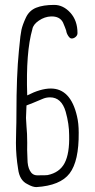

<svg xmlns="http://www.w3.org/2000/svg" viewBox="-20 -755 387 783"><path d="M174 -41Q171 -40 132 -40Q112 -40 102 -59Q92 -77 92 -107Q90 -147 91 -173Q91 -211 88 -240Q86 -270 86 -274Q86 -279 88 -325Q110 -333 152 -351Q167 -358 184 -358Q231 -358 248 -299Q262 -249 262 -204Q264 -129 243.5 -90Q223 -51 174 -41ZM187 -394Q146 -394 91 -366Q85 -542 112 -636Q115 -655 138.5 -671Q162 -687 188 -688Q224 -689 237 -663Q246 -642 250 -630Q251 -620 258 -609Q265 -598 272 -598Q281 -598 288.5 -604.5Q296 -611 296 -620Q296 -671 267 -703Q238 -735 201 -735Q156 -735 127.5 -723.5Q99 -712 85.5 -683Q72 -654 67.5 -633.5Q63 -613 59 -566Q58 -553 57 -547Q47 -447 47 -292Q47 -252 46 -227Q45 -202 45 -172Q45 -120 54 -65Q60 -19 92 -4Q113 8 128 8Q226 2 264 -48Q302 -98 301 -214Q301 -252 294 -281Q268 -394 187 -394Z"/></svg>

Font: Neythal
Style: Regular
Weight: 400
Designer: Tharique Azeez
Foundry: Tharique Azeez
Version: Version 0.44